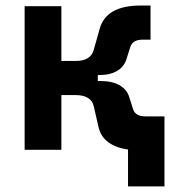

<svg xmlns="http://www.w3.org/2000/svg" viewBox="-20 -540 626 692"><path d="M68.8 0H201.2V-197.3H253.4C290 -197.3 312 -183.1 317.9 -157.2L335.4 -80.6C346.2 -36.1 382.3 -9.8 441.4 -1V131.8H572.8V-120.6H502.9C480 -120.6 464.8 -129.4 459.5 -147L446.3 -188.5C435.5 -226.6 398.4 -248 342.8 -248H332.5V-269.5H337.9C391.1 -269.5 425.8 -291 436.5 -329.1L449.7 -370.6C455.1 -388.2 470.2 -397 493.2 -397H522.5V-520H484.9C405.3 -520 355.5 -492.7 339.4 -437L317.9 -360.4C311 -334.5 289.6 -320.3 253.4 -320.3H201.2V-517.6H68.8Z"/></svg>

Font: Cascadia Mono NF
Style: Bold
Weight: 700
Monospace: yes
Designer: Aaron Bell
Foundry: Saja Typeworks
Version: Version 2404.023